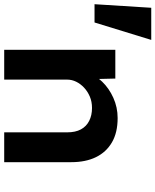

<svg xmlns="http://www.w3.org/2000/svg" viewBox="14 -807 740 914"><g transform="rotate(90 384.0 -350.0)"><path d="M-53 -430 -36 -700H117L34 -430ZM164 0V-529H301L304 -405L270 -395Q284 -433 315.5 -466Q347 -499 392.5 -519.5Q438 -540 489 -540Q558 -540 604.5 -513Q651 -486 675 -437Q699 -388 699 -319V0H557V-300Q557 -339 543 -365Q529 -391 502.5 -404.5Q476 -418 441 -418Q411 -418 386.5 -407.5Q362 -397 344 -380Q326 -363 316 -342.5Q306 -322 306 -300V0H236Q208 0 190 0Q172 0 164 0Z"/></g></svg>

Font: Lexend Exa SemiBold
Style: Regular
Weight: 600
Designer: Bonnie Shaver-Troup, Thomas Jockin
Foundry: Lexend
Version: Version 1.007